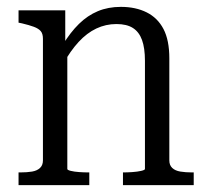

<svg xmlns="http://www.w3.org/2000/svg" viewBox="-20 -539 607 559"><path d="M34 0V-37H39Q59 -37 73.5 -39.5Q88 -42 96.5 -50Q105 -58 105 -72V-426Q105 -441 98.5 -448.5Q92 -456 78.5 -461Q65 -466 44 -471L34 -473V-509H170V-402L176 -395V-47Q176 -44 186 -41.5Q196 -39 210.5 -38Q225 -37 237 -37H240V0ZM544 0H338V-37H339Q351 -37 365.5 -38Q380 -39 391 -41.5Q402 -44 402 -47V-362Q402 -399 393.5 -422.5Q385 -446 367 -457.5Q349 -469 319 -469Q288 -469 260.5 -456Q233 -443 209 -417Q185 -391 164 -353L163 -409Q185 -445 210 -469.5Q235 -494 265 -506.5Q295 -519 332 -519Q375 -519 407 -503Q439 -487 456 -454.5Q473 -422 473 -369V-72Q473 -58 481.5 -50Q490 -42 505 -39.5Q520 -37 539 -37H544Z"/></svg>

Font: Roboto Serif 28pt Condensed Light
Style: Regular
Weight: 300
Width: 3
Designer: Greg Gazdowicz
Foundry: Commercial Type
Version: Version 1.008